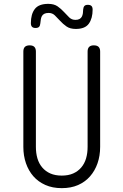

<svg xmlns="http://www.w3.org/2000/svg" viewBox="-20 -965 640 995"><path d="M101 -698Q101 -714 109 -722Q117 -730 134 -730Q150 -730 158 -722Q166 -714 166 -698V-204Q166 -171 174 -144Q182 -117 199 -97Q216 -77 241 -66Q266 -55 300 -55Q334 -55 359 -66Q384 -77 401 -97Q418 -117 426 -144Q434 -171 434 -204V-698Q434 -714 442 -722Q450 -730 466 -730Q483 -730 491 -722Q499 -714 499 -698V-204Q499 -158 485.5 -119Q472 -80 446.5 -51Q421 -22 384.5 -6Q348 10 300 10Q252 10 215 -6.5Q178 -23 153 -51.5Q128 -80 114.5 -119Q101 -158 101 -204ZM189 -844Q188 -832 182.5 -826Q177 -820 164 -820Q152 -820 146 -826Q140 -832 140 -845Q140 -892 160.5 -918.5Q181 -945 230 -945Q260 -945 278.5 -932Q297 -919 311.5 -903Q326 -887 339 -874.5Q352 -862 371 -862Q384 -862 392 -866.5Q400 -871 404 -878.5Q408 -886 409.5 -896Q411 -906 411 -916Q412 -928 417.5 -934Q423 -940 435 -940Q448 -940 454 -934Q460 -928 460 -915Q460 -870 440.5 -842.5Q421 -815 373 -815Q343 -815 324.5 -828Q306 -841 291.5 -857Q277 -873 264 -885.5Q251 -898 232 -898Q218 -898 209.5 -893.5Q201 -889 197 -881.5Q193 -874 191.5 -864Q190 -854 189 -844Z"/></svg>

Font: Maple Mono ExtraLight
Style: Regular
Weight: 275
Monospace: yes
Designer: subframe7536
Version: Version 7.000